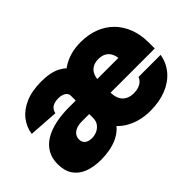

<svg xmlns="http://www.w3.org/2000/svg" viewBox="-93 -810 1086 1086"><g transform="rotate(-45 450.5 -266.5)"><path d="M217.3 8.8Q157.2 8.8 114 -8.3Q70.8 -25.4 47.6 -60.1Q24.4 -94.7 24.4 -147.9Q24.4 -195.3 44.7 -230Q64.9 -264.6 101.6 -286.6Q138.2 -308.6 187.5 -319.3Q236.8 -330.1 295.4 -330.1H743.7L693.8 -308.6Q693.8 -339.8 683.8 -361.6Q673.8 -383.3 654.8 -394.5Q635.7 -405.8 607.9 -405.8Q580.1 -405.8 560.8 -394.5Q541.5 -383.3 531.7 -361.6Q522 -339.8 522 -308.6V-228Q522 -192.9 533.2 -170.4Q544.4 -147.9 565.4 -137.2Q586.4 -126.5 614.3 -126.5Q634.8 -126.5 651.4 -132.1Q668 -137.7 679.7 -148.2Q691.4 -158.7 696.8 -173.3H873.5Q864.3 -118.2 829.3 -76.7Q794.4 -35.2 738.3 -12.5Q682.1 10.3 609.4 10.3Q562.5 10.3 522 -1.2Q481.4 -12.7 449.5 -33.9Q417.5 -55.2 396 -85V-449.7Q419.9 -479.5 450.9 -500.7Q481.9 -522 520.3 -533.2Q558.6 -544.4 604.5 -544.4Q666 -544.4 715.8 -525.1Q765.6 -505.9 801.3 -469.7Q836.9 -433.6 856.2 -383.1Q875.5 -332.5 875.5 -269.5V-222.2H294.4Q263.7 -222.2 244.6 -213.4Q225.6 -204.6 217 -190.9Q208.5 -177.2 208.5 -162.1Q208.5 -138.2 224.4 -126.2Q240.2 -114.3 265.1 -114.3Q287.1 -114.3 306.6 -123Q326.2 -131.8 338.6 -148.7Q351.1 -165.5 351.1 -189.9V-367.7Q351.1 -380.9 343.3 -390.1Q335.4 -399.4 321.5 -404.3Q307.6 -409.2 289.1 -409.2Q270.5 -409.2 255.6 -403.8Q240.7 -398.4 231.4 -387.7Q222.2 -377 219.2 -360.8L42 -372.6Q48.3 -419.4 77.9 -458.5Q107.4 -497.6 160.4 -521Q213.4 -544.4 289.6 -544.4Q362.8 -544.4 407.5 -521Q452.1 -497.6 472.9 -457Q493.7 -416.5 493.7 -364.3V-109.9H438.5Q424.8 -75.7 401.1 -52.7Q377.4 -29.8 347.4 -16.4Q317.4 -2.9 283.9 2.9Q250.5 8.8 217.3 8.8Z"/></g></svg>

Font: Inter 20pt Black
Style: Regular
Weight: 900
Version: Version 4.001;git-66647c0bb